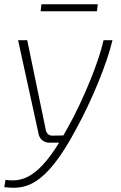

<svg xmlns="http://www.w3.org/2000/svg" viewBox="-32 -671 570 903"><path d="M428 -651H163L159 -618H424ZM455 -482C437 -395 366 -212 287 -71C280 -58 273 -46 266 -34L214 -33C199 -33 188 -42 184 -57L96 -482H53L150 -39C155 -16 175 0 199 0H246C135 181 58 183 -6 175L-12 209C84 221 179 212 325 -62C402 -202 472 -375 497 -482Z"/></svg>

Font: Exo 2 Extra Light
Style: Italic
Weight: 250
Italic angle: -8°
Designer: Natanael Gama
Version: Version 1.001;PS 001.001;hotconv 1.0.88;makeotf.lib2.5.64775